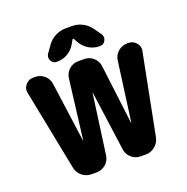

<svg xmlns="http://www.w3.org/2000/svg" viewBox="-164 -1140 1239 1273"><g transform="rotate(-20 456.0 -504.0)"><path d="M462.9 -903.3Q460.9 -906.2 458 -906.2Q455.1 -906.2 453.1 -903.3L436.5 -874Q417 -839.8 382.8 -819.8Q348.6 -799.8 309.6 -799.8H305.7Q278.3 -799.8 266.6 -823.2Q260.7 -834 260.7 -844.7Q260.7 -857.4 268.6 -870.1L302.7 -918Q325.2 -951.2 360.4 -969.7Q395.5 -988.3 435.5 -988.3H479.5Q519.5 -988.3 554.7 -969.7Q589.8 -951.2 612.3 -918L646.5 -870.1Q654.3 -857.4 654.3 -844.7Q654.3 -834 648.4 -823.2Q636.7 -799.8 609.4 -799.8H606.4Q567.4 -799.8 533.2 -819.8Q499 -839.8 479.5 -874ZM628.9 -252Q628.9 -251 629.9 -251Q630.9 -251 630.9 -252L687.5 -670.9Q692.4 -707 720.2 -731Q748 -754.9 784.2 -754.9H793.9Q827.1 -754.9 847.7 -729.5Q864.3 -710 864.3 -686.5Q864.3 -678.7 862.3 -671.9L751 -103.5Q743.2 -67.4 714.8 -43.9Q686.5 -20.5 649.4 -20.5H613.3Q577.1 -20.5 549.3 -44.4Q521.5 -68.4 516.6 -104.5L459 -524.4Q459 -525.4 458 -525.4Q457 -525.4 457 -524.4L399.4 -104.5Q394.5 -68.4 366.7 -44.4Q338.9 -20.5 302.7 -20.5H266.6Q229.5 -20.5 200.7 -43.9Q171.9 -67.4 165 -103.5L52.7 -671.9Q50.8 -678.7 50.8 -686.5Q50.8 -710 67.4 -729.5Q87.9 -754.9 121.1 -754.9H134.8Q170.9 -754.9 198.7 -731Q226.6 -707 231.4 -670.9L289.1 -251Q289.1 -250 290 -250Q291 -250 291 -251L342.8 -670.9Q347.7 -707 375 -731Q402.3 -754.9 438.5 -754.9H481.4Q517.6 -754.9 544.9 -731Q572.3 -707 577.1 -670.9Z"/></g></svg>

Font: Gen Jyuu GothicX Heavy
Style: Bold
Weight: 900
Designer: [Source Han Sans]
Ryoko NISHIZUKA  (kana & ideographs); Paul D. Hunt (Latin, Greek & Cyrillic); Wenlong ZHANG  (bopomofo
Version: Version 1.002.20150607